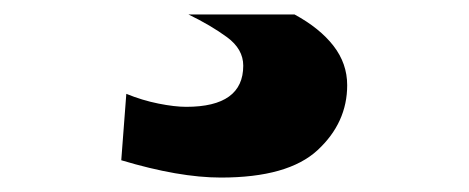

<svg xmlns="http://www.w3.org/2000/svg" viewBox="-20 -26 650 266"><path d="M155 104Q177 113 199.5 117.5Q222 122 238 122Q317 122 317 65Q317 42 294.5 25.5Q272 9 241 -6H388Q423 13 442 37.5Q461 62 461 92Q461 144 420 182Q379 220 286 220Q257 220 222.5 214Q188 208 148 196Z"/></svg>

Font: Georama ExtraExtended SemiBold
Style: Regular
Weight: 600
Width: 8
Designer: Jean-Baptiste Levee
Foundry: Production Type
Version: Version 1.000